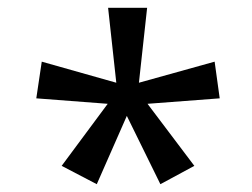

<svg xmlns="http://www.w3.org/2000/svg" viewBox="-20 -765 647 492"><path d="M138 -340 256 -499 73 -513 87 -607 278 -553 257 -745H357L336 -553L530 -607L543 -513L358 -499L478 -340L391 -293L305 -468L228 -293Z"/></svg>

Font: ugurmukhi05
Style: Book
Weight: 400
Designer: Jelle Bosma - Monotype Design Team
Foundry: Monotype Imaging Inc.
Version: Version 2.003